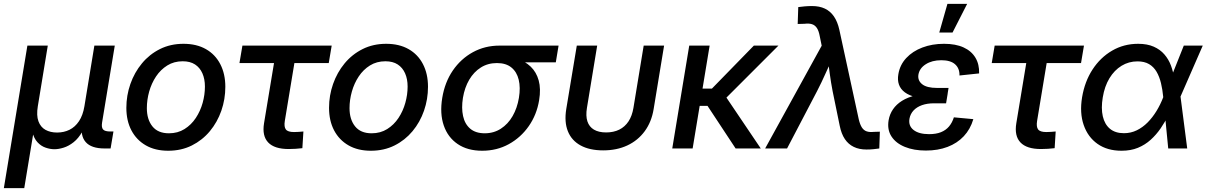

<svg xmlns="http://www.w3.org/2000/svg" viewBox="-33 -764 6209 988"><path d="M-13.2 204.1 107.9 -529.3H212.9L161.6 -217.3Q153.8 -169.9 164.8 -139.9Q175.8 -109.9 200.9 -95.9Q226.1 -82 260.7 -82Q295.9 -82 324.7 -96.2Q353.5 -110.4 373.5 -140.4Q393.6 -170.4 401.4 -217.3L452.6 -529.3H557.6L492.2 -132.8Q488.3 -107.9 497.6 -97.7Q506.8 -87.4 534.2 -87.4H550.8L536.1 0H505.4Q437 0 408.2 -32.7Q379.4 -65.4 389.6 -127.4L397.9 -176.8H419.4Q410.6 -122.6 390.9 -87.4Q371.1 -52.2 345.7 -32.2Q320.3 -12.2 294.4 -4.2Q268.6 3.9 247.1 3.9Q225.1 3.9 201.7 -4.2Q178.2 -12.2 159.7 -32.2Q141.1 -52.2 133.1 -87.4Q125 -122.6 133.8 -176.8H154.8L91.8 204.1Z M832.5 11.7Q765.6 11.7 717.5 -15.9Q669.4 -43.5 643.3 -93Q617.2 -142.6 617.2 -209Q617.2 -272.5 637.9 -331.8Q658.7 -391.1 697.3 -437.7Q735.8 -484.4 790 -511.5Q844.2 -538.6 911.1 -538.6Q978.5 -538.6 1026.6 -511.2Q1074.7 -483.9 1100.6 -433.8Q1126.5 -383.8 1126.5 -317.4Q1126.5 -253.4 1106 -194.3Q1085.4 -135.3 1046.9 -88.9Q1008.3 -42.5 954.1 -15.4Q899.9 11.7 832.5 11.7ZM836.4 -78.1Q881.8 -78.1 916.5 -99.9Q951.2 -121.6 974.6 -157Q998 -192.4 1009.8 -234.6Q1021.5 -276.9 1021.5 -318.4Q1021.5 -357.4 1008.5 -386.7Q995.6 -416 970.5 -432.4Q945.3 -448.7 907.2 -448.7Q862.3 -448.7 827.9 -427.2Q793.5 -405.8 770 -370.6Q746.6 -335.4 734.6 -292.7Q722.7 -250 722.7 -207.5Q722.7 -149.4 751.2 -113.8Q779.8 -78.1 836.4 -78.1Z M1452.6 2.9Q1379.4 2.9 1347.2 -30.8Q1314.9 -64.5 1325.7 -129.9L1377 -439.5H1199.2L1214.4 -529.3H1673.8L1658.7 -439.5H1481.9L1432.6 -141.6Q1427.7 -111.3 1438 -97.9Q1448.2 -84.5 1480 -84.5Q1490.7 -84.5 1503.9 -85.4Q1517.1 -86.4 1528.3 -87.4L1522.9 -1.5Q1506.3 0.5 1488.5 1.7Q1470.7 2.9 1452.6 2.9Z M1875.5 11.7Q1808.6 11.7 1760.5 -15.9Q1712.4 -43.5 1686.3 -93Q1660.2 -142.6 1660.2 -209Q1660.2 -272.5 1680.9 -331.8Q1701.7 -391.1 1740.2 -437.7Q1778.8 -484.4 1833 -511.5Q1887.2 -538.6 1954.1 -538.6Q2021.5 -538.6 2069.6 -511.2Q2117.7 -483.9 2143.6 -433.8Q2169.4 -383.8 2169.4 -317.4Q2169.4 -253.4 2148.9 -194.3Q2128.4 -135.3 2089.8 -88.9Q2051.3 -42.5 1997.1 -15.4Q1942.9 11.7 1875.5 11.7ZM1879.4 -78.1Q1924.8 -78.1 1959.5 -99.9Q1994.1 -121.6 2017.6 -157Q2041 -192.4 2052.7 -234.6Q2064.5 -276.9 2064.5 -318.4Q2064.5 -357.4 2051.5 -386.7Q2038.6 -416 2013.4 -432.4Q1988.3 -448.7 1950.2 -448.7Q1905.3 -448.7 1870.8 -427.2Q1836.4 -405.8 1813 -370.6Q1789.6 -335.4 1777.6 -292.7Q1765.6 -250 1765.6 -207.5Q1765.6 -149.4 1794.2 -113.8Q1822.8 -78.1 1879.4 -78.1Z M2448.2 11.7Q2373 11.7 2322.3 -22.7Q2271.5 -57.1 2250.5 -118.4Q2229.5 -179.7 2242.7 -260.3Q2255.9 -340.8 2297.1 -401.1Q2338.4 -461.4 2400.4 -495.4Q2462.4 -529.3 2537.1 -529.3H2841.3L2827.1 -443.4H2611.8L2523.9 -439.5Q2477.5 -439.5 2441.4 -416.7Q2405.3 -394 2381.6 -353.8Q2357.9 -313.5 2349.1 -260.3Q2340.8 -208 2349.9 -166.7Q2358.9 -125.5 2386.7 -101.8Q2414.6 -78.1 2461.4 -78.1Q2507.8 -78.1 2544.4 -101.8Q2581.1 -125.5 2604.7 -166.5Q2628.4 -207.5 2637.2 -260.3Q2646 -313.5 2636.2 -353.8Q2626.5 -394 2598.6 -416.7Q2570.8 -439.5 2524.4 -439.5L2528.8 -477.1Q2582 -477.1 2625.2 -463.1Q2668.5 -449.2 2697.8 -421.1Q2727.1 -393.1 2739 -350.1Q2751 -307.1 2741.2 -248Q2729 -173.8 2688 -115Q2647 -56.2 2585.2 -22.2Q2523.4 11.7 2448.2 11.7Z M3070.8 9.8Q3001 9.8 2954.6 -15.6Q2908.2 -41 2889.2 -88.6Q2870.1 -136.2 2880.9 -203.1L2935.1 -529.3H3040L2987.3 -209Q2980.5 -167.5 2989.7 -139.4Q2999 -111.3 3023.4 -96.9Q3047.9 -82.5 3085.9 -82.5Q3124.5 -82.5 3153.6 -96.9Q3182.6 -111.3 3201.2 -139.4Q3219.7 -167.5 3226.6 -209L3279.3 -529.3H3384.3L3330.6 -203.1Q3319.8 -136.7 3284.7 -88.9Q3249.5 -41 3195.1 -15.6Q3140.6 9.8 3070.8 9.8Z M3618.7 -529.3 3531.2 0H3426.3L3513.7 -529.3ZM3972.7 -529.3 3662.6 -219.2H3534.7L3547.4 -308.1H3630.4L3846.2 -529.3ZM3752.4 0 3605.5 -222.7 3683.1 -294.4 3881.8 0Z M3904.3 0 4195.3 -528.8 4185.1 -578.6Q4180.2 -605.5 4170.4 -620.1Q4160.6 -634.8 4145 -639.6Q4129.4 -644.5 4106.9 -641.6L4071.8 -640.6L4074.7 -727.5Q4088.4 -729.5 4107.2 -731.2Q4126 -732.9 4145.5 -732.9Q4183.6 -732.9 4211.7 -719.7Q4239.7 -706.5 4258.3 -679.4Q4276.9 -652.3 4286.1 -610.8L4386.2 -149.4Q4392.6 -122.6 4402.3 -107.7Q4412.1 -92.8 4427.2 -87.9Q4442.4 -83 4463.4 -85.4L4494.6 -86.4L4491.7 0Q4479 2 4461.9 3.7Q4444.8 5.4 4425.8 5.4Q4388.2 5.4 4360.4 -8.1Q4332.5 -21.5 4314.5 -48.3Q4296.4 -75.2 4288.1 -116.7L4251.5 -294.9Q4242.7 -340.3 4236.8 -385Q4231 -429.7 4225.1 -474.6H4255.4Q4234.9 -430.2 4214.8 -385.3Q4194.8 -340.3 4171.4 -294.9L4017.1 0Z M4731.4 10.7Q4669.4 10.7 4623.3 -8.1Q4577.1 -26.9 4554.4 -61.8Q4531.7 -96.7 4539.6 -145Q4544.9 -176.3 4562.3 -201.7Q4579.6 -227.1 4608.9 -245.4Q4638.2 -263.7 4679.4 -273.4Q4720.7 -283.2 4773.4 -283.2H4843.8L4835.4 -232.4H4772.9Q4738.3 -232.4 4711.4 -222.9Q4684.6 -213.4 4668 -195.6Q4651.4 -177.7 4647 -153.3Q4640.6 -116.7 4668 -95.2Q4695.3 -73.7 4748 -73.7Q4783.7 -73.7 4808.8 -83.7Q4834 -93.8 4850.3 -113Q4866.7 -132.3 4875.5 -160.2L4975.6 -150.9Q4960.4 -99.1 4926.5 -63Q4892.6 -26.9 4843 -8.1Q4793.5 10.7 4731.4 10.7ZM4772.9 -254.9Q4720.2 -254.9 4683.1 -263.4Q4646 -272 4623.5 -288.6Q4601.1 -305.2 4592.8 -328.9Q4584.5 -352.5 4589.8 -382.3Q4597.7 -430.2 4630.4 -465.3Q4663.1 -500.5 4713.4 -519.5Q4763.7 -538.6 4824.7 -538.6Q4884.8 -538.6 4925.3 -520Q4965.8 -501.5 4986.3 -467.3Q5006.8 -433.1 5005.4 -386.2L4904.3 -375.5Q4905.3 -412.1 4881.8 -433.1Q4858.4 -454.1 4811 -454.1Q4763.2 -454.1 4730.7 -433.3Q4698.2 -412.6 4692.9 -379.4Q4688.5 -349.6 4712.4 -330.6Q4736.3 -311.5 4789.1 -311.5H4848.1L4838.9 -254.9ZM4800.3 -596.7 4842.3 -744.1H4943.8L4868.7 -596.7Z M5323.7 2.9Q5250.5 2.9 5218.3 -30.8Q5186 -64.5 5196.8 -129.9L5248 -439.5H5070.3L5085.4 -529.3H5544.9L5529.8 -439.5H5353L5303.7 -141.6Q5298.8 -111.3 5309.1 -97.9Q5319.3 -84.5 5351.1 -84.5Q5361.8 -84.5 5375 -85.4Q5388.2 -86.4 5399.4 -87.4L5394 -1.5Q5377.4 0.5 5359.6 1.7Q5341.8 2.9 5323.7 2.9Z M5738.3 11.7Q5665 11.7 5615 -23.4Q5564.9 -58.6 5543.5 -120.8Q5522 -183.1 5535.2 -263.2Q5548.8 -344.7 5589.1 -406.5Q5629.4 -468.3 5689.7 -503.4Q5750 -538.6 5823.7 -538.6Q5870.6 -538.6 5903.8 -523.9Q5937 -509.3 5958.7 -484.1Q5980.5 -459 5992.4 -427Q6004.4 -395 6009.3 -359.4H6041.5V-269L6076.2 0H5978.5L5952.6 -266.1Q5949.2 -303.2 5941.2 -336.4Q5933.1 -369.6 5918.5 -394.8Q5903.8 -419.9 5879.9 -434.1Q5856 -448.2 5820.3 -448.2Q5775.4 -448.2 5738.3 -425.5Q5701.2 -402.8 5676 -361.3Q5650.9 -319.8 5641.6 -262.7Q5632.3 -207 5641.8 -165.5Q5651.4 -124 5678.7 -101.3Q5706.1 -78.6 5750.5 -78.6Q5786.1 -78.6 5816.7 -93.5Q5847.2 -108.4 5872.6 -134Q5897.9 -159.7 5918.2 -192.9Q5938.5 -226.1 5952.6 -263.2L6058.6 -529.3H6156.2L6040 -263.2L6010.3 -171.9H5979.5Q5961.9 -136.2 5939.5 -103.5Q5917 -70.8 5888.2 -44.7Q5859.4 -18.6 5822.5 -3.4Q5785.6 11.7 5738.3 11.7Z"/></svg>

Font: Inter 24pt Medium
Style: Italic
Weight: 500
Italic angle: -9.3988°
Designer: Rasmus Andersson
Foundry: rsms
Version: Version 4.001;git-66647c0bb